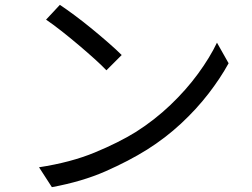

<svg xmlns="http://www.w3.org/2000/svg" viewBox="-20 -753 1040 792"><path d="M227 -733Q254 -715 289 -689Q324 -663 360.5 -633Q397 -603 429 -575Q461 -547 482 -526L419 -463Q400 -483 369.5 -510.5Q339 -538 303.5 -568Q268 -598 233 -625.5Q198 -653 170 -672ZM141 -63Q272 -83 371 -124Q470 -165 541 -209Q618 -258 683 -320Q748 -382 797 -449Q846 -516 875 -577L923 -492Q889 -430 839.5 -366Q790 -302 726.5 -243Q663 -184 587 -136Q512 -89 415.5 -46.5Q319 -4 194 19Z"/></svg>

Font: Go Noto Current
Style: Regular
Weight: 400
Designer: Monotype Design Team
Foundry: Monotype Imaging Inc.
Version: Version 2.007; ttfautohint (v1.8) -l 8 -r 50 -G 200 -x 14 -D